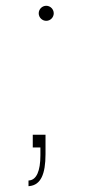

<svg xmlns="http://www.w3.org/2000/svg" viewBox="-20 -538 314 661"><path d="M78.1 103 82.5 102.5C120.1 98.1 136.7 62 136.7 -7.3V-74.2H92.8V-30.3H119.1V-3.4C119.1 51.8 105 80.1 82 83L78.1 83.5ZM139.2 -466.3C153.3 -466.3 165 -478 165 -492.2C165 -506.3 153.3 -518.1 139.2 -518.1C125 -518.1 113.3 -506.3 113.3 -492.2C113.3 -478 125 -466.3 139.2 -466.3Z"/></svg>

Font: Raveo Thin
Style: Regular
Weight: 100
Designer: Jakub Foglar, Rasmus Andersson (Inter)
Foundry: Jakubfoglar.com
Version: Version 1.100;Glyphs 3.2.3 (3260)